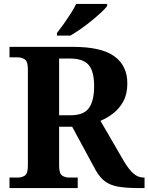

<svg xmlns="http://www.w3.org/2000/svg" viewBox="-20 -951 751 971"><path d="M28 0V-53H70Q90 -53 105.5 -63Q121 -73 121 -113V-600Q121 -640 105.5 -650.5Q90 -661 70 -661H28V-714H350Q492 -714 558 -666.5Q624 -619 624 -529Q624 -476 604 -439Q584 -402 553 -378Q522 -354 488 -340L607 -135Q633 -92 656 -72.5Q679 -53 707 -53H711V0H678Q618 0 578 -7Q538 -14 511.5 -33.5Q485 -53 464 -90L345 -310H279V-113Q279 -73 294.5 -63Q310 -53 330 -53H373V0ZM335 -368Q404 -368 430 -405Q456 -442 456 -515Q456 -591 428 -623Q400 -655 333 -655H279V-368ZM268 -784Q283 -803 301.5 -829Q320 -855 337.5 -882Q355 -909 365 -931H522V-921Q513 -908 491.5 -888Q470 -868 443 -846Q416 -824 388 -804.5Q360 -785 336 -771H268Z"/></svg>

Font: NotoSerif-Bold
Style: Regular
Weight: 700
Designer: Monotype Design Team
Foundry: Monotype Imaging Inc.
Version: Version 2.007; ttfautohint (v1.8) -l 8 -r 50 -G 200 -x 14 -D